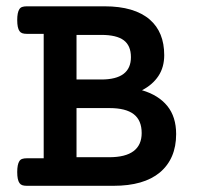

<svg xmlns="http://www.w3.org/2000/svg" viewBox="-20 -600 640 620"><path d="M548.8 -167Q548.8 -87.4 496.1 -43Q444.3 0 346.7 0H66.4Q57.6 0 52 -2Q46.4 -3.9 43 -8.8Q35.6 -19 35.6 -44.4Q35.6 -68.8 42.5 -79.6Q45.9 -85 51.8 -86.9Q57.6 -88.9 66.4 -88.9H121.1V-490.7H66.4Q57.6 -490.7 52 -492.7Q46.4 -494.6 43 -499.5Q35.6 -509.8 35.6 -535.2Q35.6 -559.6 42.5 -570.3Q45.9 -575.7 51.8 -577.6Q57.6 -579.6 66.4 -579.6H317.9Q414.1 -579.6 463.9 -536.6Q510.3 -496.1 510.3 -421.9Q510.3 -382.8 491.5 -354.5Q472.7 -326.2 438.5 -308.6Q491.7 -293 520.3 -257.8Q548.8 -222.7 548.8 -167ZM227.1 -343.3H307.1Q402.8 -343.3 402.8 -415.5Q402.8 -452.6 379.6 -470Q356.4 -487.3 307.1 -487.3H227.1ZM437.5 -170.4Q437.5 -211.4 411.9 -231.2Q386.2 -251 333.5 -251H227.1V-92.3H332.5Q385.3 -92.3 411.4 -112.1Q437.5 -131.8 437.5 -170.4Z"/></svg>

Font: Courier Prime SemiBold
Style: Regular
Weight: 600
Designer: Alan Dague-Greene
Foundry: Quote-Unquote Apps
Version: Version 1.202